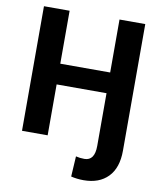

<svg xmlns="http://www.w3.org/2000/svg" viewBox="-98 -789 903 1079"><g transform="rotate(10 353.5 -249.0)"><path d="M64.5 -710.9V0H210.9V-290.5H495.6V10.3C495.6 66.4 476.1 94.7 437 94.7C419.4 94.7 403.3 92.8 388.2 88.9L381.3 205.1C403.3 210.4 427.2 213.4 453.1 213.4C512.2 213.4 558.6 196.3 592.3 161.6C626 127 642.6 76.7 642.6 11.7V-710.9H495.6V-408.7H210.9V-710.9Z"/></g></svg>

Font: Roboto
Style: Bold
Weight: 700
Designer: Google
Version: Version 2.137; 2017